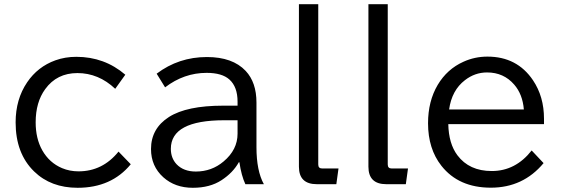

<svg xmlns="http://www.w3.org/2000/svg" viewBox="-20 -850 2680 912"><path d="M601.1 -69.8Q509.3 42 348.6 42Q221.7 42 142.1 -35.6Q54.2 -121.1 54.2 -268.6Q54.2 -378.4 108.9 -459Q159.2 -533.2 243.2 -563.5Q289.6 -580.1 342.3 -580.1Q476.1 -580.1 575.2 -495.1L527.3 -428.2Q448.2 -502.9 347.7 -502.9Q250 -502.9 194.8 -426.8Q149.4 -364.7 149.4 -269Q149.4 -191.9 180.7 -136.2Q214.4 -76.7 274.9 -51.3Q311 -36.1 353 -36.1Q467.3 -36.1 543 -129.9Z M1108.4 -348.1V-367.2Q1108.4 -437.5 1069.8 -472.2Q1034.7 -503.9 961.4 -503.9Q854 -503.9 764.2 -435.1L724.1 -500Q828.6 -579.1 962.9 -579.1Q1085 -579.1 1147 -513.2Q1198.2 -458.5 1198.2 -362.8V-150.9Q1198.2 -38.6 1233.4 24.9H1145.5Q1126.5 -15.6 1117.2 -79.1H1114.3Q1086.4 -29.3 1032.2 5.9Q977.1 42 896 42Q811.5 42 755.9 -7.8Q697.3 -60.5 697.3 -142.1Q697.3 -239.7 782.7 -294.4Q867.2 -348.1 1040 -348.1ZM1108.4 -278.8H1045.4Q791.5 -278.8 791.5 -143.1Q791.5 -99.1 818.8 -69.8Q852.1 -35.2 910.2 -35.2Q985.4 -35.2 1042 -83Q1108.4 -138.7 1108.4 -214.8Z M1399.9 -830.1H1491.7V-68.8Q1491.7 -49.8 1509.8 -49.8H1587.9L1577.6 24.9H1484.9Q1399.9 24.9 1399.9 -58.1Z M1730 -830.1H1821.8V-68.8Q1821.8 -49.8 1839.8 -49.8H1918L1907.7 24.9H1814.9Q1730 24.9 1730 -58.1Z M2564 -260.3H2109.4Q2111.3 -167.5 2152.8 -112.3Q2209 -37.6 2315.9 -37.6Q2428.7 -37.6 2505.4 -135.3L2562 -75.2Q2464.8 41.5 2311.5 41.5Q2158.7 41.5 2076.7 -62.5Q2013.2 -143.1 2013.2 -264.6Q2013.2 -369.1 2059.1 -446.8Q2104 -522 2181.2 -556.6Q2234.9 -581.1 2295.4 -581.1Q2436 -581.1 2511.7 -468.8Q2564 -391.1 2564 -286.1ZM2468.3 -330.1Q2462.4 -402.3 2422.4 -448.2Q2372.6 -505.9 2293.5 -505.9Q2235.8 -505.9 2188.5 -469.2Q2126 -421.4 2113.3 -330.1Z"/></svg>

Font: BIZ UDPGothic
Style: Regular
Weight: 400
Designer: TypeBank Co., Ltd.
Foundry: Morisawa Inc.
Version: Version 1.051